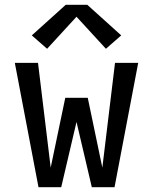

<svg xmlns="http://www.w3.org/2000/svg" viewBox="-20 -783 640 803"><path d="M141 0 42 -520H139L192 -82L253 -374H347L408 -82L461 -520H558L459 0H364L300 -273L236 0ZM177 -579 113 -635 255 -763H345L487 -635L423 -579L300 -713Z"/></svg>

Font: Iosevka SS04 Medium Extended
Style: Regular
Weight: 500
Width: 7
Monospace: yes
Designer: Belleve Invis
Foundry: Belleve Invis
Version: Version 19.0.0; ttfautohint (v1.8.4)